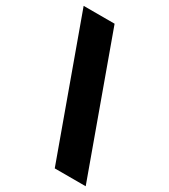

<svg xmlns="http://www.w3.org/2000/svg" viewBox="-182 -811 799 908"><g transform="rotate(30 218.0 -357.0)"><path d="M267 10 1 -724H170L436 10Z"/></g></svg>

Font: Noto Sans Syriac Black
Style: Regular
Weight: 900
Designer: Patrick Giasson and the Monotype Design Team
Foundry: Monotype Imaging Inc.
Version: Version 2.000; ttfautohint (v1.8.3) -l 8 -r 50 -G 200 -x 14 